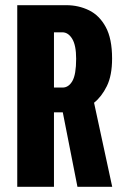

<svg xmlns="http://www.w3.org/2000/svg" viewBox="-20 -720 490 740"><path d="M46.5 0V-700H236Q282.5 -700 322.8 -680.5Q363 -661 387.5 -616Q412 -571 412 -494.5Q412 -429 391.8 -388Q371.5 -347 342.5 -324L412.5 0H278.5L222 -287H188V0ZM188 -382.5H221Q244.5 -382.5 259 -407.8Q273.5 -433 273.5 -493.5Q273.5 -545.5 258.2 -570.5Q243 -595.5 220 -595.5H188Z"/></svg>

Font: Trispace Condensed SemiBold
Style: Regular
Weight: 600
Width: 3
Designer: Tyler Finck
Foundry: Etcetera Type Company
Version: Version 1.210; ttfautohint (v1.8.3)